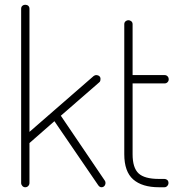

<svg xmlns="http://www.w3.org/2000/svg" viewBox="-20 -788 749 808"><path d="M86 0Q79 0 74 -5.5Q69 -11 69 -18V-751Q69 -759 74 -763.5Q79 -768 86 -768Q94 -768 99 -763.5Q104 -759 104 -751V-233L374 -468Q380 -472 384 -472Q389 -472 393 -470.5Q397 -469 400 -465.5Q403 -462 403 -456Q403 -452 402 -448Q401 -444 397 -441L236 -301L421 -28Q424 -24 424 -18Q424 -14 422 -9.5Q420 -5 416 -2.5Q412 0 407 0Q399 0 393 -9L209 -278L104 -186V-18Q104 -11 99 -5.5Q94 0 86 0Z M649 0Q578 0 540.5 -33Q503 -66 503 -139V-686Q503 -694 508.5 -698.5Q514 -703 520 -703Q527 -703 532.5 -698.5Q538 -694 538 -686V-472H673Q680 -472 685 -467Q690 -462 690 -454Q690 -447 685 -442Q680 -437 673 -437H538V-139Q538 -82 563 -58.5Q588 -35 649 -35H672Q679 -35 684 -30.5Q689 -26 689 -18Q689 -11 684 -5.5Q679 0 672 0Z"/></svg>

Font: Dosis ExtraLight ExtraLight
Style: Regular
Weight: 250
Version: Version 3.001; ttfautohint (v1.8.2)